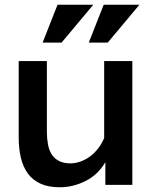

<svg xmlns="http://www.w3.org/2000/svg" viewBox="-20 -781 652 811"><path d="M425 0V-96Q410 -70 389 -50Q368 -30 342.5 -17Q317 -4 289.5 3Q262 10 232 10Q184 10 150.5 -5.5Q117 -21 97 -49Q77 -77 68 -115.5Q59 -154 59 -200V-523H178V-225Q178 -197 182.5 -172Q187 -147 198 -129.5Q209 -112 228.5 -101.5Q248 -91 277 -91Q298 -91 319.5 -98.5Q341 -106 360 -120Q379 -134 394.5 -154Q410 -174 420 -198V-523H539V0ZM435 -601H355L418 -761H569ZM240 -601H160L223 -761H374Z"/></svg>

Font: Rising Sun SemiBold
Style: Regular
Weight: 600
Designer: Matt McInerney, Pablo Impallari, Rodrigo Fuenzalida (Raleway font), Stephen Hutchings (Greek), Cristiano Sobral (main ch
Foundry: The Rising Sun Project Authors
Version: Version 4.327; ttfautohint (v1.8.4.7-5d5b-dirty)